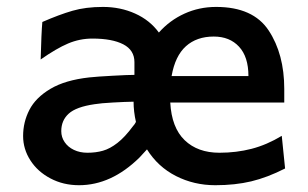

<svg xmlns="http://www.w3.org/2000/svg" viewBox="-20 -528 899 560"><path d="M607.9 12.2Q545.9 12.2 493.2 -14.6Q440.4 -41.5 408.7 -92.3L386.7 -68.4Q304.7 12.2 210.4 12.2Q164.6 12.2 127.2 -7.6Q89.8 -27.3 68.6 -60.3Q47.4 -93.3 47.4 -131.3Q47.4 -171.9 65.7 -207.5Q84 -243.2 127 -268.8Q169.9 -294.4 240.2 -302.2Q263.2 -304.7 308.6 -307.1Q354 -309.6 372.1 -309.6V-346.7Q372.1 -381.8 339.6 -398.7Q307.1 -415.5 249.5 -415.5Q212.4 -415.5 178.5 -401.1Q144.5 -386.7 98.6 -354.5Q100.6 -432.1 103.5 -463.9Q152.8 -485.4 191.4 -496.6Q230 -507.8 280.3 -507.8Q331.1 -507.8 374 -488.5Q417 -469.2 443.4 -433.1Q475.1 -468.8 518.1 -488.3Q561 -507.8 610.4 -507.8Q718.3 -507.8 763.7 -439Q809.1 -370.1 809.1 -268.6V-229H476.6Q480.5 -155.8 518.6 -119.1Q556.6 -82.5 620.1 -82.5Q669.4 -82.5 713.9 -94Q758.3 -105.5 801.8 -131.8L811.5 -36.6Q759.8 -10.3 712.6 1Q665.5 12.2 607.9 12.2ZM255.9 -224.1Q202.1 -216.3 180.4 -196.5Q158.7 -176.8 158.7 -145.5Q158.7 -127.9 168.5 -113.5Q178.2 -99.1 195.6 -90.8Q212.9 -82.5 234.9 -82.5Q259.8 -82.5 280.3 -88.4Q300.8 -94.2 322.5 -111.1Q344.2 -127.9 367.7 -159.7Q373.5 -166 376.5 -172.4Q369.6 -202.6 369.6 -231.4Q344.7 -231 309.3 -229Q273.9 -227.1 255.9 -224.1ZM603.5 -421.4Q553.7 -421.4 522.2 -393.1Q490.7 -364.7 480.5 -306.2H704.6Q704.6 -362.3 677.2 -391.8Q649.9 -421.4 603.5 -421.4Z"/></svg>

Font: Lesson One Medium
Style: Regular
Weight: 500
Designer: But Ko, Victor Gaultney, Annie Olsen, Julie Remington, Don Collingsworth, Eric Hays, Becca Hirsbrunner
Version: Version 1.100